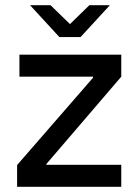

<svg xmlns="http://www.w3.org/2000/svg" viewBox="-20 -721 539 741"><path d="M448 -510V-425L159 -88V-85H448V0H46V-84L339 -421V-425H55V-510ZM404 -701 291 -578H209L96 -701H175L250 -628L325 -701Z"/></svg>

Font: Varela
Style: Regular
Weight: 400
Designer: Joe Prince
Foundry: Joe Prince
Version: Version 1.000